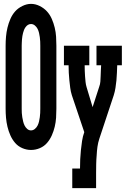

<svg xmlns="http://www.w3.org/2000/svg" viewBox="-20 -766 649 991"><path d="M140 8Q117 8 95 -1.5Q73 -11 58 -28.5Q43 -46 33.5 -67.5Q24 -89 18.5 -112Q13 -135 11 -158.5Q9 -182 9 -205V-530Q9 -553 11 -576.5Q13 -600 18.5 -623Q24 -646 33.5 -668Q43 -690 58 -707Q73 -724 95.5 -735Q118 -746 140 -746Q163 -746 185 -735Q207 -724 222.5 -707Q238 -690 247.5 -668Q257 -646 262.5 -623Q268 -600 269.5 -576.5Q271 -553 271 -530V-205Q271 -182 269.5 -158.5Q268 -135 262.5 -112Q257 -89 247.5 -67.5Q238 -46 223 -28.5Q208 -11 186 -1.5Q164 8 140 8ZM140 -93Q151 -93 160 -100.5Q169 -108 174 -118Q179 -128 181.5 -139Q184 -150 185.5 -161Q187 -172 187.5 -183Q188 -194 188 -205V-530Q188 -541 187.5 -552Q187 -563 185.5 -574Q184 -585 181.5 -596Q179 -607 174 -617Q169 -627 160 -634.5Q151 -642 140 -642Q131 -642 124 -637.5Q117 -633 112 -626Q107 -619 104 -611.5Q101 -604 99 -596Q97 -588 95.5 -579.5Q94 -571 93.5 -563Q93 -555 92.5 -546.5Q92 -538 92 -530V-205Q92 -194 92.5 -183Q93 -172 95 -161Q97 -150 99.5 -139Q102 -128 107 -118Q112 -108 120.5 -100.5Q129 -93 140 -93ZM353 205V104H393Q393 80 394 56.5Q395 33 397.5 9.5Q400 -14 403.5 -38Q407 -62 415 -84L351 -274Q345 -293 342.5 -312.5Q340 -332 338 -351.5Q336 -371 335 -390.5Q334 -410 334 -429H310V-530H441V-429H417Q417 -415 417.5 -400.5Q418 -386 419 -372Q420 -358 421.5 -343.5Q423 -329 427 -316L458 -213L492 -318Q497 -331 498 -345Q499 -359 499.5 -373Q500 -387 500.5 -401Q501 -415 502 -429H478V-530H609V-429H585Q584 -410 583.5 -390.5Q583 -371 581 -351.5Q579 -332 576 -312.5Q573 -293 567 -274L493 -51Q486 -30 483 -8.5Q480 13 479 35Q477 58 476.5 81Q476 104 476 128V205Z"/></svg>

Font: Iosevka Curly Slab Extended
Style: Bold
Weight: 700
Width: 7
Monospace: yes
Designer: Belleve Invis
Foundry: Belleve Invis
Version: Version 11.1.0; ttfautohint (v1.8.3)